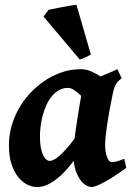

<svg xmlns="http://www.w3.org/2000/svg" viewBox="-20 -737 532 777"><path d="M281.7 -175.8Q284.2 -195.8 287.6 -219.2Q291 -242.7 294.7 -266.1Q298.3 -289.6 302 -311Q305.7 -332.5 308.6 -349.1Q294.9 -362.3 280.8 -372.1Q266.6 -381.8 253.9 -381.3Q233.9 -380.9 217.8 -371.6Q201.7 -362.3 189.2 -346.9Q176.8 -331.5 167.7 -311.5Q158.7 -291.5 152.8 -269.8Q147 -248 144.3 -226.1Q141.6 -204.1 141.6 -185.1Q141.6 -159.2 145 -140.4Q148.4 -121.6 154.3 -109.4Q160.2 -97.2 167.2 -91.6Q174.3 -85.9 181.6 -85.9Q188 -85.9 197.3 -90.3Q206.5 -94.7 219 -105.2Q231.4 -115.7 247.1 -133.1Q262.7 -150.4 281.7 -175.8ZM491.2 -57.6Q470.7 -43 449.5 -28.8Q428.2 -14.6 409.2 -3.9Q390.1 6.8 374.8 13.4Q359.4 20 350.6 20Q342.8 20 331.8 14.9Q320.8 9.8 310.3 -2.4Q299.8 -14.6 290.8 -34.9Q281.7 -55.2 278.3 -85.9Q262.2 -64.5 244.4 -45.2Q226.6 -25.9 207.8 -11.5Q189 2.9 169.4 11.5Q149.9 20 129.9 20Q111.8 20 91.8 10.7Q71.8 1.5 54.9 -18.8Q38.1 -39.1 27.1 -71Q16.1 -103 16.1 -148.9Q16.1 -187.5 26.1 -224.4Q36.1 -261.2 54.7 -294.9Q73.2 -328.6 100.3 -358.2Q127.4 -387.7 162.1 -411.1Q188.5 -429.2 226.1 -443.1Q263.7 -457 308.6 -457Q329.1 -457 349.1 -448Q369.1 -439 387.2 -427.7Q405.8 -436 423.6 -443.1Q441.4 -450.2 455.1 -457L472.2 -420.4Q463.9 -413.6 458.3 -408.2Q452.6 -402.8 448.7 -395.8Q444.8 -388.7 441.7 -378.4Q438.5 -368.2 435.1 -351.6Q427.7 -316.4 422.1 -284.9Q416.5 -253.4 412.8 -227.1Q409.2 -200.7 407.2 -181.2Q405.3 -161.6 405.3 -150.9Q405.3 -137.7 407.2 -125.2Q409.2 -112.8 412.8 -102.8Q416.5 -92.8 421.1 -86.9Q425.8 -81.1 431.6 -81.1Q441.4 -81.1 452.4 -83.7Q463.4 -86.4 482.9 -94.7ZM347.7 -516.1Q337.9 -510.3 324.7 -504.4Q311.5 -498.5 302.7 -496.1L156.2 -669.9L176.8 -697.3Q182.6 -698.2 198.7 -701.7Q214.8 -705.1 232.9 -708.5Q251 -711.9 267.1 -714.6Q283.2 -717.3 289.6 -717.3Z"/></svg>

Font: Gentium Book Basic
Style: Bold Italic
Weight: 700
Italic angle: -8°
Designer: J. Victor Gaultney and Annie Olsen
Foundry: SIL International
Version: Version 1.102; 2013; Maintenance release